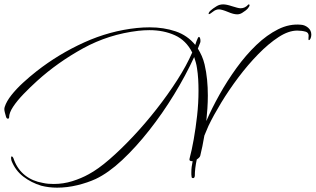

<svg xmlns="http://www.w3.org/2000/svg" viewBox="-24 -700 1455 885"><path d="M239 165Q201 165 166 156Q120 142 83.5 114Q47 86 29 41Q28 36 27.5 33Q27 30 27 28Q27 21 30 21Q36 21 41 38Q58 82 92 108.5Q126 135 173 143Q186 146 198.5 147Q211 148 224 148Q268 148 309.5 135Q351 122 385 103Q428 80 480.5 34.5Q533 -11 589 -70.5Q645 -130 697.5 -197Q750 -264 793 -331Q836 -398 862 -458Q834 -514 782 -537.5Q730 -561 665 -561Q640 -561 613 -558Q477 -542 359.5 -477.5Q242 -413 147 -327Q115 -298 85 -267Q55 -236 36.5 -208Q18 -180 18 -159Q18 -153 12 -153Q7 -153 4 -161Q1 -172 -1.5 -181Q-4 -190 -4 -197Q-4 -202 -2 -208Q6 -233 28.5 -261.5Q51 -290 82 -318.5Q113 -347 145 -372Q246 -451 364 -504.5Q482 -558 607 -571Q637 -574 666 -574Q731 -574 785.5 -555.5Q840 -537 876 -493L882 -511Q889 -530 893 -530Q896 -530 898 -524.5Q900 -519 900 -512Q900 -506 899 -504L888 -476Q898 -460 906 -442Q914 -424 919 -403Q927 -369 930.5 -333Q934 -297 934 -260Q934 -230 932 -200.5Q930 -171 927 -142Q952 -200 987.5 -263.5Q1023 -327 1066 -386.5Q1109 -446 1157.5 -492.5Q1206 -539 1258 -565Q1310 -591 1363 -586Q1381 -585 1396 -572.5Q1411 -560 1411 -540Q1411 -533 1408 -524Q1407 -521 1404.5 -518Q1402 -515 1400 -515Q1397 -515 1398 -526Q1402 -549 1384.5 -554Q1367 -559 1346 -559Q1306 -559 1260 -529Q1214 -499 1166.5 -450.5Q1119 -402 1075 -343.5Q1031 -285 995.5 -226.5Q960 -168 937 -120Q932 -109 927.5 -97.5Q923 -86 918 -75Q914 -50 909 -26.5Q904 -3 899 18Q897 26 883 35Q874 77 874 110Q873 121 866 121Q859 121 859 114Q858 109 858 104Q858 99 858 94Q858 70 864 43H861Q846 43 850 30Q860 -7 869 -58Q878 -109 884.5 -166.5Q891 -224 891 -282Q891 -309 889.5 -335Q888 -361 884 -386Q882 -400 878.5 -412.5Q875 -425 871 -437Q832 -352 778.5 -264.5Q725 -177 663.5 -99Q602 -21 539 38Q476 97 417 125Q380 142 333 153.5Q286 165 239 165ZM1069.4 -633.9Q1052.4 -633.9 1026.9 -644.9Q998 -656.8 985.2 -656.8Q970.8 -656.8 957.2 -645.8Q943.6 -634.7 938.5 -634.7Q937.6 -635.6 937.6 -636.4Q937.6 -643.2 947 -651.7Q956.3 -660.2 974.2 -671.3Q987.8 -679.8 1004.8 -679.8Q1020.1 -679.8 1045.6 -671.3Q1059.2 -667 1069 -664.5Q1078.7 -661.9 1085.5 -661.9Q1105.9 -661.9 1121.2 -679.8Q1126.3 -679.8 1126.3 -676.4Q1126.3 -670.4 1118.3 -661.1Q1110.2 -651.7 1092.3 -640.7Q1081.3 -633.9 1069.4 -633.9Z"/></svg>

Font: WindSong
Style: Regular
Weight: 400
Designer: Robert E. Leuschke
Foundry: Robert E. Leuschke
Version: Version 1.010; ttfautohint (v1.8.3)